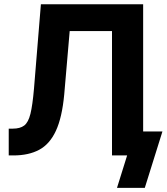

<svg xmlns="http://www.w3.org/2000/svg" viewBox="-20 -748 802 924"><path d="M22 0V-128.9H41.5Q76.7 -128.9 96.4 -143.8Q116.2 -158.7 126.5 -200.2Q136.7 -241.7 143.6 -321.8L176.8 -727.5H668.9V0H519V-598.6H315.4L289.1 -293.5Q278.8 -182.6 249 -118.4Q219.2 -54.2 168.5 -27.1Q117.7 0 44.9 0ZM543 156.2 591.8 0H552.2V-115.2H761.7L676.8 156.2Z"/></svg>

Font: Inter Display
Style: Bold
Weight: 700
Designer: Rasmus Andersson
Foundry: rsms
Version: Version 4.001;git-9221beed3